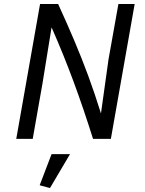

<svg xmlns="http://www.w3.org/2000/svg" viewBox="-20 -700 730 968"><path d="M62 0 182 -680H273Q317 -584 354.5 -495.5Q392 -407 425 -317.5Q458 -228 489 -128L527 -400L577 -680H659L539 0H449Q401 -153 350.5 -289.5Q300 -426 240 -562L194 -278L145 0ZM232 248 180 234 240 77H333Z"/></svg>

Font: Inria Sans
Style: Italic
Weight: 400
Italic angle: -10°
Designer: Black Foundry Team
Foundry: Black Foundry
Version: Version 1.2; ttfautohint (v1.8.3)